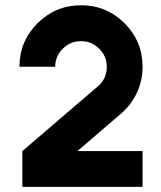

<svg xmlns="http://www.w3.org/2000/svg" viewBox="-20 -727 627 747"><path d="M66.9 0V-139.2L360.8 -391.1Q395.5 -420.4 395.5 -467.3Q395.5 -508.3 366 -537.6Q336.4 -566.9 295.4 -566.9Q253.9 -566.9 224.4 -537.6Q194.8 -508.3 194.8 -467.3H55.7Q55.7 -566.4 126 -636.5Q196.3 -706.5 295.4 -706.5Q394.5 -706.5 464.6 -636.5Q534.7 -566.4 534.7 -467.3Q534.7 -414.6 512.9 -366.9Q491.2 -319.3 451.2 -285.2L281.2 -139.2H534.7V0Z"/></svg>

Font: Basically A Sans Serif
Style: Bold
Weight: 700
Designer: Hyung-Suk Kim
Foundry: Mental Design
Version: 1.000